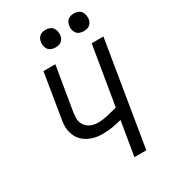

<svg xmlns="http://www.w3.org/2000/svg" viewBox="-224 -1062 1048 1176"><g transform="rotate(-30 300.0 -474.0)"><path d="M372 0 412 -240Q378 -231 344.5 -225.5Q311 -220 277 -220Q256 -220 235.5 -223Q215 -226 195.5 -233.5Q176 -241 159.5 -252Q143 -263 130.5 -278Q118 -293 110 -312Q102 -331 99 -351Q96 -371 98 -392.5Q100 -414 104 -435L153 -735H237L185 -423Q183 -406 182 -389Q181 -372 186 -357Q191 -342 201 -329.5Q211 -317 224.5 -309Q238 -301 254.5 -297.5Q271 -294 288 -294Q305 -294 322.5 -296.5Q340 -299 357 -303Q374 -307 391 -311.5Q408 -316 425 -320L494 -735H577L456 0ZM490 -823Q475 -823 461.5 -828Q448 -833 439.5 -844.5Q431 -856 428.5 -870.5Q426 -885 429 -900Q431 -910 436 -920Q441 -930 450 -936.5Q459 -943 469.5 -945.5Q480 -948 490 -948Q505 -948 519 -942.5Q533 -937 541 -925.5Q549 -914 551.5 -899.5Q554 -885 552 -870Q550 -860 544.5 -850Q539 -840 530 -833.5Q521 -827 510.5 -825Q500 -823 490 -823ZM290 -823Q275 -823 261.5 -828Q248 -833 239.5 -844.5Q231 -856 228.5 -870.5Q226 -885 229 -900Q231 -910 236 -920Q241 -930 250 -936.5Q259 -943 269.5 -945.5Q280 -948 290 -948Q305 -948 319 -942.5Q333 -937 341 -925.5Q349 -914 351.5 -899.5Q354 -885 352 -870Q350 -860 344.5 -850Q339 -840 330 -833.5Q321 -827 310.5 -825Q300 -823 290 -823Z"/></g></svg>

Font: Iosevka Curly Extended Oblique
Style: Regular
Weight: 400
Width: 7
Italic angle: -9°
Monospace: yes
Designer: Belleve Invis
Foundry: Belleve Invis
Version: Version 11.1.0; ttfautohint (v1.8.3)